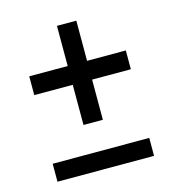

<svg xmlns="http://www.w3.org/2000/svg" viewBox="-84 -581 584 651"><g transform="rotate(-15 208.5 -255.5)"><path d="M174 -163V-304H39V-370H174V-511H242V-370H378V-304H242V-163ZM39 0V-63H378V0Z"/></g></svg>

Font: Alumni Sans Thin SemiBold
Style: Regular
Weight: 600
Version: Version 1.018